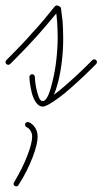

<svg xmlns="http://www.w3.org/2000/svg" viewBox="-30 -337 373 699"><path d="M-7 -118C-11 -114 -11 -108 -7 -104C-3 -100 3 -100 7 -104L24 -121C51 -148 77 -175 104 -205C127 -231 151 -259 175 -288C176 -279 177 -268 178 -258C179 -241 180 -222 180 -203C180 -152 174 -92 162 -44C153 -6 142 31 125 31C114 31 109 11 105 -3C99 -25 97 -48 97 -57C97 -62 92 -67 87 -67C82 -67 77 -62 77 -57C77 -47 80 -21 86 2C94 31 108 51 125 51C126 51 126 51 127 51C126 51 127 51 128 51C128 51 129 51 130 50C130 50 130 50 131 50H132C148 45 175 27 206 2C238 -25 275 -59 303 -87L320 -104C324 -108 324 -114 320 -118C316 -122 310 -122 306 -118L289 -101C261 -73 225 -40 193 -13C184 -6 175 2 166 8C172 -5 177 -21 182 -40C194 -88 201 -150 200 -203C200 -223 199 -242 198 -259C196 -277 194 -293 192 -307C192 -308 191 -309 191 -309C191 -310 190 -311 190 -311C190 -311 190 -311 189 -312C188 -313 188 -313 187 -313C187 -313 187 -313 187 -314H186L181 -316C180 -317 179 -317 178 -317C177 -317 177 -317 176 -317H175C175 -317 174 -317 174 -316H173H172C172 -315 171 -315 171 -315C171 -315 170 -315 170 -314L169 -313C142 -279 116 -248 89 -219C63 -189 36 -161 10 -135ZM75 108C70 106 64 108 62 113C60 118 62 124 67 126C73 129 78 133 81 139C85 145 87 152 87 161C87 176 81 200 70 228C59 258 42 292 21 327C18 331 19 338 24 340C28 343 35 342 37 337C60 302 77 266 89 235C101 204 107 177 107 161C107 149 104 137 98 128C92 119 84 111 75 108Z"/></svg>

Font: Mistral SingleLine OTF-SVG Regular
Style: Regular
Weight: 300
Designer: François Chastanet, Élisa Garzelli, Anais Alves, Morgane Autin
Foundry: institut supérieur des arts et du design Toulouse / isdaT
Version: Version 1.000;hotconv 1.0.117;makeotfexe 2.5.65602 DEVELOPME